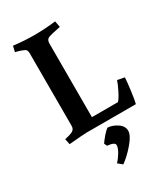

<svg xmlns="http://www.w3.org/2000/svg" viewBox="-223 -759 987 1129"><g transform="rotate(-30 270.0 -194.5)"><path d="M249 -563V-63H425Q438 -74 458.5 -114.5Q479 -155 486 -178L534 -169Q533 -144 525 -82.5Q517 -21 511 0H177Q155 0 56 9L48 -29Q86 -37 103 -46.5Q120 -56 120 -79V-571Q120 -593 108 -600Q89 -610 58 -618L48 -620L57 -659Q126 -650 198.5 -650Q271 -650 343 -659L351 -617Q289 -605 269 -597.5Q249 -590 249 -563ZM270 270 241 246Q259 227 276 199Q293 171 293 151.5Q293 132 242 127L233 108Q244 91 263.5 68.5Q283 46 297 36Q331 38 362.5 59.5Q394 81 394 112.5Q394 144 352.5 192.5Q311 241 270 270Z"/></g></svg>

Font: Buenard
Style: Bold
Weight: 700
Foundry: FontFuror
Version: Version 1.002 2011